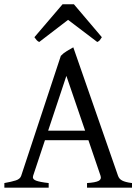

<svg xmlns="http://www.w3.org/2000/svg" viewBox="-20 -860 635 880"><path d="M370.1 -261.2 284.2 -512.2 200.7 -261.2ZM186 -217.3 131.8 -54.2Q127 -39.1 145 -32.2Q163.1 -25.4 203.1 -21V0H0V-21Q33.2 -26.9 52.7 -33.2Q72.3 -39.6 77.1 -54.2L258.8 -604Q270 -616.2 286.6 -626.2Q303.2 -636.2 315.9 -643.1L521 -54.2Q523.4 -47.4 527.8 -42Q532.2 -36.6 539.6 -32.7Q546.9 -28.8 558.1 -25.9Q569.3 -22.9 585 -21V0H378.9V-21Q417 -23.4 431.6 -30.8Q446.3 -38.1 440.9 -54.2L385.3 -217.3ZM446.8 -689.5Q440.9 -680.2 437.5 -675.8Q434.1 -671.4 425.8 -667.5L292 -769L159.7 -667.5Q155.8 -669.4 153.1 -671.4Q150.4 -673.3 148.2 -675.8Q146 -678.2 143.6 -681.6Q141.1 -685.1 137.7 -689.5L266.6 -840.3H318.8Z"/></svg>

Font: Noto Serif Devanagari
Style: Regular
Weight: 400
Designer: Monotype Design Team
Foundry: Monotype Imaging Inc.
Version: Version 1.01